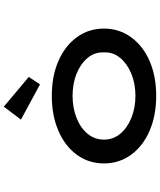

<svg xmlns="http://www.w3.org/2000/svg" viewBox="64 -894 840 1008"><g transform="rotate(-90 484.0 -390.0)"><path d="M485 10Q381 10 300.5 -25Q220 -60 175 -122.5Q130 -185 130 -264Q130 -344 175 -406Q220 -468 300.5 -503Q381 -538 485 -538Q589 -538 668.5 -503Q748 -468 793 -406Q838 -344 838 -264Q838 -185 793 -122.5Q748 -60 668.5 -25Q589 10 485 10ZM485 -99Q549 -99 601 -120.5Q653 -142 684 -179Q715 -216 713 -264Q715 -313 684 -350Q653 -387 601 -408Q549 -429 485 -429Q421 -429 368.5 -408Q316 -387 285.5 -350Q255 -313 255 -264Q255 -216 285.5 -179Q316 -142 368.5 -120.5Q421 -99 485 -99ZM545 -600 360 -700 428 -790 584 -659Z"/></g></svg>

Font: Lexend Zetta Medium
Style: Regular
Weight: 500
Designer: Bonnie Shaver-Troup, Thomas Jockin
Foundry: Lexend
Version: Version 1.007